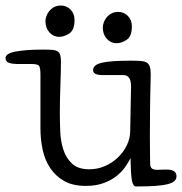

<svg xmlns="http://www.w3.org/2000/svg" viewBox="-41 -651 657 693"><path d="M0 0ZM432 -339Q432 -380 405 -380H329Q295 -380 295 -398Q295 -417 326.5 -424.5Q358 -432 430 -432Q452 -432 466 -431Q480 -430 488 -425.5Q496 -421 499.5 -411Q503 -401 503 -383Q503 -372 502.5 -357Q502 -342 501.5 -316Q501 -290 500.5 -251.5Q500 -213 500 -156Q500 -106 500.5 -85Q501 -64 501 -60Q501 -49 506.5 -43.5Q512 -38 529 -38Q533 -38 538.5 -38.5Q544 -39 560 -39Q596 -39 596 -15Q596 -5 589 2Q582 9 565 13.5Q548 18 520 20Q492 22 450 22Q439 22 435 0Q431 -22 430 -81Q423 -65 410 -47Q397 -29 377.5 -14Q358 1 331 10.5Q304 20 269 20Q222 20 191 2.5Q160 -15 140.5 -44Q121 -73 113 -110.5Q105 -148 105 -187V-382Q105 -405 100.5 -412.5Q96 -420 73 -420H20Q5 -420 -8 -424Q-21 -428 -21 -442Q-21 -458 15.5 -465Q52 -472 115 -472Q135 -472 147.5 -471Q160 -470 167 -465.5Q174 -461 176.5 -452Q179 -443 179 -427Q179 -414 178.5 -392Q178 -370 177 -344Q176 -318 175.5 -291.5Q175 -265 175 -243Q175 -211 176.5 -175.5Q178 -140 188 -110Q198 -80 219.5 -60Q241 -40 281 -40Q311 -40 337.5 -51.5Q364 -63 384.5 -82.5Q405 -102 417 -127Q429 -152 429 -180ZM123 -575Q123 -582 126 -591.5Q129 -601 136 -610Q143 -619 153.5 -625Q164 -631 179 -631Q199 -631 213.5 -616.5Q228 -602 228 -579Q228 -543 209.5 -530.5Q191 -518 172 -518Q152 -518 137.5 -534Q123 -550 123 -575ZM330 -552Q330 -559 333 -568.5Q336 -578 343 -587Q350 -596 360.5 -602Q371 -608 386 -608Q406 -608 420.5 -593.5Q435 -579 435 -556Q435 -520 416.5 -507.5Q398 -495 379 -495Q359 -495 344.5 -511Q330 -527 330 -552Z"/></svg>

Font: Life Savers
Style: Bold
Weight: 700
Designer: Pablo Impallari, Rodrigo Fuenzalida, Brenda Gallo
Foundry: Pablo Impallari, Rodrigo Fuenzalida, Brenda Gallo
Version: Version 3.001; ttfautohint (v0.95) -l 8 -r 50 -G 200 -x 14 -